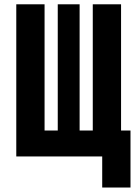

<svg xmlns="http://www.w3.org/2000/svg" viewBox="-20 -713 626 875"><path d="M54.2 0V-693.4H183.1V-118.2H243.2V-693.4H342.8V-118.2H402.8V-693.4H531.7V-118.2H574.7V141.6H445.8V0Z"/></svg>

Font: CaskaydiaMono NF
Style: Bold
Weight: 700
Designer: Aaron Bell
Foundry: Saja Typeworks
Version: Version 2111.001; ttfautohint (v1.8.4);Nerd Fonts 3.1.1